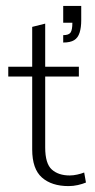

<svg xmlns="http://www.w3.org/2000/svg" viewBox="-20 -620 322 650"><path d="M212 10Q155 10 122 -19Q89 -48 89 -114V-361H8V-394H89V-529L133 -540V-394H247V-361H133V-121Q133 -66 155.5 -46Q178 -26 216 -26Q228 -26 241.5 -29Q255 -32 265 -36L271 -2Q259 3 243.5 6.5Q228 10 212 10ZM194 -476V-501Q213 -501 219 -510Q225 -519 225 -543H194V-600H255V-551Q255 -527 249.5 -509.5Q244 -492 231 -484Q218 -476 194 -476Z"/></svg>

Font: Rokkitt SemiBold ExtraLight
Style: Regular
Weight: 250
Version: Version 3.103